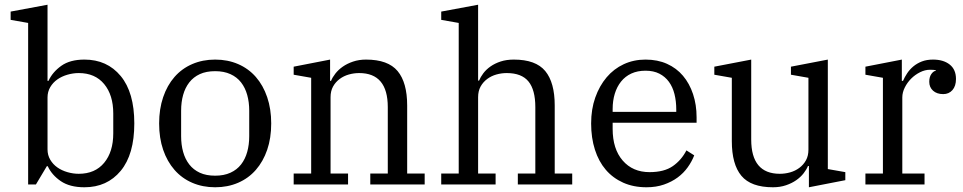

<svg xmlns="http://www.w3.org/2000/svg" viewBox="-20 -780 4073 812"><path d="M337 12Q275 12 237 -14Q199 -40 182 -77H178L132 0H99V-683L25 -696V-731L181 -760V-438H185Q202 -475 239 -501.5Q276 -528 337 -528Q433 -528 490.5 -458.5Q548 -389 548 -258Q548 -127 490.5 -57.5Q433 12 337 12ZM313 -45Q382 -45 420.5 -91.5Q459 -138 459 -216V-300Q459 -378 420.5 -424.5Q382 -471 313 -471Q289 -471 265 -464Q241 -457 222.5 -444Q204 -431 192.5 -411.5Q181 -392 181 -368V-148Q181 -124 192.5 -104.5Q204 -85 222.5 -72Q241 -59 265 -52Q289 -45 313 -45Z M890 -37Q927 -37 954.5 -49.5Q982 -62 999.5 -84.5Q1017 -107 1025.5 -137.5Q1034 -168 1034 -204V-312Q1034 -348 1025.5 -378.5Q1017 -409 999.5 -431.5Q982 -454 954.5 -466.5Q927 -479 890 -479Q852 -479 825 -466.5Q798 -454 780.5 -431.5Q763 -409 754.5 -378.5Q746 -348 746 -312V-204Q746 -168 754.5 -137.5Q763 -107 780.5 -84.5Q798 -62 825 -49.5Q852 -37 890 -37ZM890 12Q837 12 793 -7Q749 -26 718 -61.5Q687 -97 670 -146.5Q653 -196 653 -258Q653 -319 670 -369Q687 -419 718 -454.5Q749 -490 793 -509Q837 -528 890 -528Q943 -528 987 -509Q1031 -490 1062 -454.5Q1093 -419 1110 -369Q1127 -319 1127 -258Q1127 -196 1110 -146.5Q1093 -97 1062 -61.5Q1031 -26 987 -7Q943 12 890 12Z M1222 -46H1296V-451L1222 -464V-498L1376 -528V-438H1380Q1386 -453 1398.5 -469Q1411 -485 1429.5 -498Q1448 -511 1473 -519.5Q1498 -528 1528 -528Q1621 -528 1661.5 -479.5Q1702 -431 1702 -334V-46H1776V0H1546V-46H1620V-327Q1620 -471 1499 -471Q1477 -471 1455.5 -465Q1434 -459 1416.5 -446Q1399 -433 1388.5 -414Q1378 -395 1378 -369V-46H1452V0H1222Z M1846 -46H1920V-683L1846 -696V-731L2002 -760V-439H2006Q2012 -454 2024 -470Q2036 -486 2054.5 -499Q2073 -512 2097.5 -520Q2122 -528 2153 -528Q2246 -528 2286 -479.5Q2326 -431 2326 -334V-46H2400V0H2170V-46H2244V-327Q2244 -400 2215 -435.5Q2186 -471 2123 -471Q2101 -471 2079.5 -465Q2058 -459 2040.5 -446Q2023 -433 2012.5 -414Q2002 -395 2002 -369V-46H2076V0H1846Z M2714 12Q2659 12 2615.5 -7.5Q2572 -27 2542 -62Q2512 -97 2496 -147Q2480 -197 2480 -258Q2480 -318 2497.5 -367.5Q2515 -417 2545.5 -453Q2576 -489 2618 -508.5Q2660 -528 2710 -528Q2761 -528 2801 -510Q2841 -492 2868.5 -459.5Q2896 -427 2911 -382Q2926 -337 2926 -284V-261H2571V-235Q2571 -150 2613.5 -101Q2656 -52 2727 -52Q2789 -52 2825.5 -77.5Q2862 -103 2883 -144L2916 -123Q2906 -97 2888.5 -72.5Q2871 -48 2846 -29.5Q2821 -11 2788 0.5Q2755 12 2714 12ZM2571 -307H2840V-317Q2840 -352 2832.5 -382Q2825 -412 2809 -434Q2793 -456 2768.5 -468.5Q2744 -481 2710 -481Q2676 -481 2650 -469Q2624 -457 2606.5 -435Q2589 -413 2580 -383.5Q2571 -354 2571 -319Z M3249 12Q3156 12 3115.5 -36.5Q3075 -85 3075 -183V-451L3001 -464V-498L3157 -528V-190Q3157 -45 3278 -45Q3300 -45 3321.5 -51Q3343 -57 3360.5 -70Q3378 -83 3388.5 -102Q3399 -121 3399 -147V-451L3325 -464V-498L3481 -528V-65L3555 -52V-18L3401 12V-78H3397Q3391 -63 3378.5 -47Q3366 -31 3347.5 -18Q3329 -5 3304 3.5Q3279 12 3249 12Z M3640 -46H3714V-451L3640 -464V-498L3794 -528V-438H3799Q3806 -454 3816.5 -470Q3827 -486 3842.5 -499Q3858 -512 3878.5 -520Q3899 -528 3926 -528Q3970 -528 3996.5 -507Q4023 -486 4023 -446Q4023 -416 4008 -399Q3993 -382 3969 -382Q3942 -382 3926 -396.5Q3910 -411 3910 -434Q3910 -454 3918.5 -466.5Q3927 -479 3938 -481V-483Q3934 -484 3928 -484.5Q3922 -485 3913 -485Q3892 -485 3871 -474.5Q3850 -464 3833.5 -447.5Q3817 -431 3806.5 -410Q3796 -389 3796 -368V-46H3890V0H3640Z"/></svg>

Font: IBM Plex Serif
Style: Regular
Weight: 400
Designer: Mike Abbink, Paul van der Laan, Pieter van Rosmalen
Foundry: Bold Monday
Version: Version 2.6